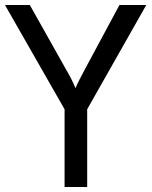

<svg xmlns="http://www.w3.org/2000/svg" viewBox="-22 -753 611 773"><path d="M567 -733 329 -313V0H238V-313L-2 -733H98L243 -475Q256 -453 265.5 -434Q275 -415 282 -398Q288 -413 298.5 -433.5Q309 -454 323 -480L459 -733Z"/></svg>

Font: MongolianScript
Style: Regular
Weight: 400
Designer: Bolorsoft LLC, NUM
Foundry: Bolorsoft LLC
Version: Version 3.2